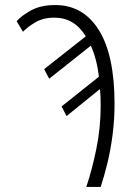

<svg xmlns="http://www.w3.org/2000/svg" viewBox="-20 -741 540 761"><path d="M322 0Q345 -68 362 -151.5Q379 -235 379 -322Q379 -337 378.5 -354Q378 -371 376 -388L244 -281L224 -319L372 -437Q364 -507 340 -560L175 -429L155 -467L320 -597Q275 -671 196 -671Q151 -671 120 -652.5Q89 -634 71 -615L46 -657Q65 -679 103.5 -700Q142 -721 199 -721Q310 -721 372 -621.5Q434 -522 434 -329Q434 -266 426 -205Q418 -144 405 -91.5Q392 -39 379 0Z"/></svg>

Font: Noto Sans Mono ExtraCondensed Light
Style: Regular
Weight: 300
Width: 2
Designer: Monotype Design Team
Foundry: Monotype Imaging Inc.
Version: Version 2.014; ttfautohint (v1.8.4.7-5d5b)